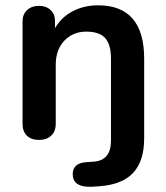

<svg xmlns="http://www.w3.org/2000/svg" viewBox="-20 -521 625 723"><path d="M349.1 -501Q522.9 -501 522.9 -299.8V0Q522.9 85 481.9 129.4Q440.9 173.8 356 180.2L328.1 182.1Q253.9 186 253.9 134.8Q253.9 93.8 303.2 89.8L331.1 87.9Q397.9 84 397.9 8.8V-299.8Q397.9 -353 376.2 -377.4Q354.5 -401.9 304.7 -401.9Q254.9 -401.9 222.4 -367.9Q189.9 -334 189.9 -276.9V-54.2Q189.9 -26.4 172.9 -10.3Q155.8 5.9 127 5.9Q98.1 5.9 81.5 -10Q64.9 -25.9 64.9 -54.2V-440.9Q64.9 -466.8 82 -482.9Q99.1 -499 126.5 -499Q153.8 -499 170.4 -483.4Q187 -467.8 187 -442.9V-415Q211.9 -457 254.4 -479Q296.9 -501 349.1 -501Z"/></svg>

Font: Nunito-Bold
Style: Bold
Weight: 700
Designer: Vernon Adams
Foundry: newtypography
Version: Version 3.000